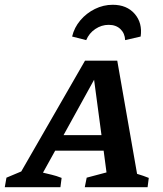

<svg xmlns="http://www.w3.org/2000/svg" viewBox="-69 -784 684 804"><path d="M505 -56Q532 -48 554 -39L549 0H286L294 -40L377 -62L365 -153H162L111 -61Q131 -56 148.5 -52Q166 -48 189 -39L184 0H-49L-42 -40L20 -66L287 -530H422ZM197 -218H356L325 -450ZM403 -764Q462 -764 495 -726Q528 -688 520 -631L455 -616Q454 -644 435.5 -662Q417 -680 386 -680Q356 -680 330 -662.5Q304 -645 292 -616L233 -631Q242 -669 267.5 -699Q293 -729 328.5 -746.5Q364 -764 403 -764Z"/></svg>

Font: Piazzolla SC SemiBold
Style: Italic
Weight: 600
Italic angle: -11.3°
Designer: Juan Pablo del Peral
Foundry: Huerta Tipografica
Version: Version 1.330